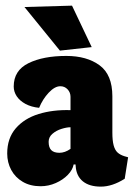

<svg xmlns="http://www.w3.org/2000/svg" viewBox="-20 -659 483 690"><path d="M195.3 -477.1 67.9 -633.8 238.8 -638.7 309.6 -489.7ZM126 10.3Q154.3 10.3 180.4 -1.2Q206.5 -12.7 223.9 -30.8Q241.2 -48.8 244.6 -67.9H251.5L252 -61.5Q254.4 -26.4 277.8 -7.3Q301.3 11.7 342.3 11.7Q383.3 11.7 428.2 -16.6L440.4 -93.8L426.8 -97.7Q411.6 -102.5 402.3 -111.1Q393.1 -119.6 388.4 -136.7Q383.8 -153.8 383.8 -182.6V-313Q383.8 -390.6 337.9 -424.3Q292 -458 218.3 -458Q135.3 -458 82.3 -431.9Q29.3 -405.8 29.3 -348.1Q29.3 -329.6 40 -313.2Q50.8 -296.9 71.5 -285.6Q92.3 -274.4 120.6 -271.5Q133.3 -302.7 155 -325.9Q176.8 -349.1 196.8 -349.1Q212.4 -349.1 222.9 -337.9Q233.4 -326.7 233.4 -311V-263.2Q170.4 -265.1 118.9 -249.3Q67.4 -233.4 36.6 -197.8Q5.9 -162.1 5.9 -107.4Q5.9 -75.2 20.3 -48.3Q34.7 -21.5 61.8 -5.6Q88.9 10.3 126 10.3ZM233.4 -201.7V-124Q213.4 -109.9 193.4 -109.9Q173.8 -109.9 164.3 -119.4Q154.8 -128.9 154.8 -149.4Q154.8 -166.5 168.5 -178.2Q182.1 -189.9 200.9 -195.8Q219.7 -201.7 233.4 -201.7Z"/></svg>

Font: Neuton ExtraBold
Style: Regular
Weight: 800
Designer: Brian M Zick
Foundry: Brian M Zick
Version: Version 1.560